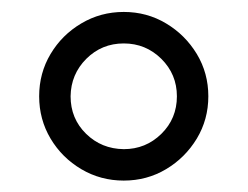

<svg xmlns="http://www.w3.org/2000/svg" viewBox="-20 -789 423 328"><path d="M46.9 -624.5Q46.9 -664.1 66.4 -696.8Q85.9 -729.5 118.9 -749Q151.9 -768.6 191.4 -768.6Q231 -768.6 263.7 -749Q296.4 -729.5 316.2 -696.8Q335.9 -664.1 335.9 -624.5Q335.9 -585 316.2 -552.2Q296.4 -519.5 263.7 -500Q231 -480.5 191.4 -480.5Q151.9 -480.5 118.9 -500Q85.9 -519.5 66.4 -552.2Q46.9 -585 46.9 -624.5ZM100.6 -624.5Q100.6 -586.4 127 -560.5Q153.3 -534.7 191.4 -534.2Q229 -534.2 255.6 -560.3Q282.2 -586.4 282.2 -624.5Q282.2 -662.1 255.6 -688.5Q229 -714.8 191.4 -714.8Q153.8 -714.8 127.4 -688.5Q101.1 -662.1 100.6 -624.5Z"/></svg>

Font: Kay Pho Du
Style: Regular
Weight: 400
Designer: Victor Gaultney, Khu Oo Reh
Foundry: SIL International
Version: Version 3.000